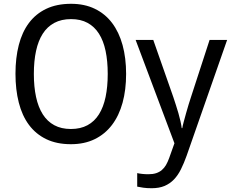

<svg xmlns="http://www.w3.org/2000/svg" viewBox="-20 -745 1214 1005"><path d="M640.1 -357.9Q640.1 -274.9 621.6 -207.3Q603 -139.6 566.4 -91.3Q529.8 -43 475.8 -16.6Q421.9 9.8 351.1 9.8Q276.9 9.8 222.2 -16.6Q167.5 -43 131.6 -91.3Q95.7 -139.6 78.4 -207.8Q61 -275.9 61 -358.9Q61 -441.9 78.4 -509.5Q95.7 -577.1 131.6 -625Q167.5 -672.9 222.4 -699Q277.3 -725.1 352.1 -725.1Q422.4 -725.1 476.3 -699Q530.3 -672.9 566.7 -624.8Q603 -576.7 621.6 -509Q640.1 -441.4 640.1 -357.9ZM157.2 -357.9Q157.2 -291 168.7 -237.5Q180.2 -184.1 203.9 -146.7Q227.5 -109.4 264.2 -89.6Q300.8 -69.8 351.1 -69.8Q401.4 -69.8 438 -89.6Q474.6 -109.4 498 -146.7Q521.5 -184.1 532.7 -237.5Q543.9 -291 543.9 -357.9Q543.9 -425.3 532.7 -478.5Q521.5 -531.7 498 -568.6Q474.6 -605.5 438.5 -625.2Q402.3 -645 352.1 -645Q301.3 -645 264.4 -625.2Q227.5 -605.5 203.9 -568.6Q180.2 -531.7 168.7 -478.5Q157.2 -425.3 157.2 -357.9ZM689.9 -536.1H782.2L887.2 -236.8Q893.6 -217.3 900.6 -195.8Q907.7 -174.3 913.8 -152.8Q919.9 -131.3 924.6 -111.1Q929.2 -90.8 931.2 -74.2H934.1Q936 -86.4 941.7 -107.4Q947.3 -128.4 953.9 -152.1Q960.4 -175.8 967.5 -198.7Q974.6 -221.7 980 -237.8L1077.1 -536.1H1168.9L957 69.8Q942.9 109.4 927.2 140.9Q911.6 172.4 890.6 194.3Q869.6 216.3 841.3 228.3Q813 240.2 773.9 240.2Q748.5 240.2 730 237.5Q711.4 234.9 698.2 231.9V161.1Q708.5 163.6 724.1 165.3Q739.7 167 756.8 167Q780.3 167 797.4 161.4Q814.5 155.8 827.1 145Q839.8 134.3 848.9 118.7Q857.9 103 865.2 83L893.1 4.9Z"/></svg>

Font: WenQuanYi Micro Hei
Style: Regular
Weight: 400
Foundry: Ascender Corporation
Version: Version 0.2.0-beta